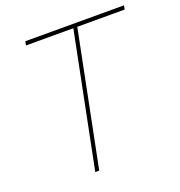

<svg xmlns="http://www.w3.org/2000/svg" viewBox="-127 -806 855 914"><g transform="rotate(-20 300.5 -349.5)"><path d="M601 -699 597 -679H357L221 0H201L337 -679H97L101 -699Z"/></g></svg>

Font: Gontserrat Thin
Style: Italic
Weight: 250
Italic angle: -11.3°
Designer: Julieta Ulanovsky
Foundry: Julieta Ulanovsky
Version: Version 6.001